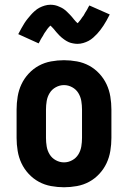

<svg xmlns="http://www.w3.org/2000/svg" viewBox="-20 -782 540 810"><path d="M250 8Q223 8 195.5 3Q168 -2 144 -15Q120 -28 101 -48.5Q82 -69 70.5 -93.5Q59 -118 54.5 -145.5Q50 -173 50 -200V-320Q50 -347 54.5 -374.5Q59 -402 70.5 -426.5Q82 -451 101 -471.5Q120 -492 144 -505Q168 -518 195.5 -523Q223 -528 250 -528Q277 -528 304.5 -523Q332 -518 356 -505Q380 -492 399 -471.5Q418 -451 429.5 -426.5Q441 -402 445.5 -374.5Q450 -347 450 -320V-200Q450 -173 445.5 -145.5Q441 -118 429.5 -93.5Q418 -69 399 -48.5Q380 -28 356 -15Q332 -2 304.5 3Q277 8 250 8ZM250 -97Q268 -97 284.5 -106Q301 -115 310.5 -130.5Q320 -146 323 -164Q326 -182 326 -200V-320Q326 -338 323 -356Q320 -374 310.5 -389.5Q301 -405 284.5 -414Q268 -423 250 -423Q232 -423 215.5 -414Q199 -405 189.5 -389.5Q180 -374 177 -356Q174 -338 174 -320V-200Q174 -182 177 -164Q180 -146 189.5 -130.5Q199 -115 215.5 -106Q232 -97 250 -97ZM307 -597Q302 -597 297.5 -597.5Q293 -598 288 -599Q283 -600 279 -601Q275 -602 270.5 -604Q266 -606 261.5 -608.5Q257 -611 253.5 -613.5Q250 -616 246 -619Q242 -622 238.5 -625Q235 -628 231.5 -631.5Q228 -635 225 -638.5Q222 -642 219 -645Q216 -648 213.5 -651.5Q211 -655 207 -659.5Q203 -664 199.5 -667.5Q196 -671 192.5 -674.5Q189 -678 189 -679H197Q197 -677 194 -675Q191 -673 188 -669.5Q185 -666 184 -665Q183 -664 181.5 -662Q180 -660 178.5 -658Q177 -656 175.5 -653.5Q174 -651 172 -648.5Q170 -646 168 -643Q166 -640 164.5 -637Q163 -634 161 -630.5Q159 -627 156.5 -623.5Q154 -620 152 -616Q150 -612 148 -608Q146 -604 143 -599L57 -638Q64 -651 70.5 -663Q77 -675 83.5 -685Q90 -695 97 -703.5Q104 -712 110.5 -719.5Q117 -727 126.5 -735.5Q136 -744 146.5 -749.5Q157 -755 169 -758.5Q181 -762 193 -762Q198 -762 202.5 -761.5Q207 -761 212 -760Q217 -759 221 -757.5Q225 -756 229.5 -754Q234 -752 238.5 -750Q243 -748 246.5 -745.5Q250 -743 254 -740Q258 -737 261.5 -733.5Q265 -730 268.5 -726.5Q272 -723 275 -720Q278 -717 281 -713.5Q284 -710 286.5 -707Q289 -704 293 -699Q297 -694 300.5 -690.5Q304 -687 307.5 -684Q311 -681 311 -680H303Q303 -681 306 -683Q309 -685 312 -689Q315 -693 316 -694Q317 -695 318.5 -697Q320 -699 321.5 -701Q323 -703 324.5 -705.5Q326 -708 328 -710.5Q330 -713 332 -715.5Q334 -718 335.5 -721.5Q337 -725 339 -728Q341 -731 343.5 -735Q346 -739 348 -742.5Q350 -746 352 -750.5Q354 -755 357 -759L443 -721Q436 -707 429.5 -695.5Q423 -684 416.5 -674Q410 -664 403 -655Q396 -646 389.5 -639Q383 -632 373.5 -623.5Q364 -615 353.5 -609.5Q343 -604 331 -600.5Q319 -597 307 -597Z"/></svg>

Font: Iosevka Extrabold
Style: Regular
Weight: 800
Monospace: yes
Designer: Belleve Invis
Foundry: Belleve Invis
Version: Version 32.5.0; ttfautohint (v1.8.4)